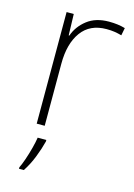

<svg xmlns="http://www.w3.org/2000/svg" viewBox="-116 -599 615 881"><g transform="rotate(15 191.5 -158.5)"><path d="M290 -538Q312 -538 331 -535.5Q350 -533 367 -528L360 -492Q342 -497 325.5 -499.5Q309 -502 288 -502Q209 -502 168.5 -446Q128 -390 128 -295V0H90V-530H124L127 -429H130Q146 -475 186.5 -506.5Q227 -538 290 -538ZM152 68Q143 104 127 145Q111 186 88 221H65V214Q73 198 82.5 170.5Q92 143 100 112.5Q108 82 111 61H152Z"/></g></svg>

Font: Noto Sans ExtraLight
Style: Regular
Weight: 200
Designer: Monotype Design Team
Foundry: Monotype Imaging Inc.
Version: Version 2.007